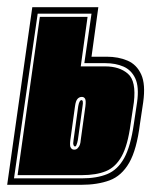

<svg xmlns="http://www.w3.org/2000/svg" viewBox="-48 -515 428 535"><path d="M-28 0 42 -495H226L207 -357H249Q282 -357 307.5 -346Q333 -335 345.5 -307.5Q358 -280 351 -230L342 -170Q333 -98 312 -61.5Q291 -25 257.5 -12.5Q224 0 177 0ZM-9 -18H179Q222 -18 251 -30Q280 -42 298 -74.5Q316 -107 325 -170L334 -230Q340 -273 329 -296.5Q318 -320 296 -329.5Q274 -339 246 -339H187L207 -477H57ZM1 -27 63 -468H196L177 -330H245Q285 -330 308.5 -309.5Q332 -289 325 -230L316 -170Q308 -110 291 -79.5Q274 -49 247 -38Q220 -27 180 -27ZM159 -98Q166 -98 170 -104Q176 -110 177 -125L190 -219Q192 -235 189 -240Q186 -245 180 -245Q173 -245 168 -239.5Q163 -234 161 -219L148 -125Q146 -108 149 -104Q152 -98 159 -98ZM161 -107Q158 -107 157 -111Q155 -114 157 -125L170 -219Q173 -236 179 -236Q185 -236 182 -219L169 -125Q168 -120 167 -116.5Q166 -113 165 -111Q164 -107 161 -107Z"/></svg>

Font: Alumni Sans Collegiate One SC
Style: Italic
Weight: 400
Italic angle: -8°
Designer: Robert E. Leuschke
Foundry: Robert E. Leuschke
Version: Version 1.100